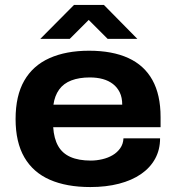

<svg xmlns="http://www.w3.org/2000/svg" viewBox="-20 -744 711 776"><path d="M345 12Q249 12 181.5 -17.5Q114 -47 78.5 -108Q43 -169 43 -263Q43 -357 78 -418Q113 -479 180 -509Q247 -539 340 -539Q434 -539 498.5 -509.5Q563 -480 596 -420.5Q629 -361 629 -271V-230H195Q198 -184 215 -154Q232 -124 265 -109.5Q298 -95 347 -95Q370 -95 393.5 -100.5Q417 -106 435.5 -117Q454 -128 466 -145Q478 -162 479 -185H627Q627 -139 607 -102.5Q587 -66 550 -40.5Q513 -15 461 -1.5Q409 12 345 12ZM196 -321H474Q474 -350 464 -370.5Q454 -391 436.5 -404.5Q419 -418 395.5 -424.5Q372 -431 343 -431Q300 -431 268.5 -419Q237 -407 219 -382Q201 -357 196 -321ZM143 -587 279 -724H400L535 -587H415L308 -694H369L262 -587Z"/></svg>

Font: Archivo SemiExpanded
Style: Bold
Weight: 700
Width: 6
Designer: Hector Gatti
Foundry: Omnibus-Type
Version: Version 2.001